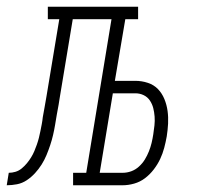

<svg xmlns="http://www.w3.org/2000/svg" viewBox="-76 -550 596 570"><path d="M-56 0 -50 -37Q-40 -37 -30 -40Q-20 -43 -11.5 -50Q-3 -57 4 -65.5Q11 -74 16.5 -83Q22 -92 26 -101.5Q30 -111 33.5 -121Q37 -131 39.5 -141Q42 -151 44 -161Q46 -171 48 -181.5Q50 -192 51 -202Q54 -217 56.5 -232.5Q59 -248 62 -264L100 -493H66V-530H334V-493H296L265 -310H326Q345 -310 363 -304Q381 -298 393 -285.5Q405 -273 412 -256Q419 -239 421.5 -220.5Q424 -202 423 -183Q422 -164 419 -145Q416 -128 411.5 -111Q407 -94 399.5 -78Q392 -62 380.5 -47Q369 -32 354.5 -21Q340 -10 322.5 -5Q305 0 288 0H141V-37H180L255 -493H140L101 -258Q100 -253 99.5 -248.5Q99 -244 98 -239Q95 -224 92.5 -209Q90 -194 87.5 -179Q85 -164 81.5 -149Q78 -134 73 -119Q68 -104 62 -89.5Q56 -75 47.5 -61.5Q39 -48 28 -36Q17 -24 3.5 -15Q-10 -6 -25.5 -3Q-41 0 -56 0ZM220 -37H288Q301 -37 313.5 -41.5Q326 -46 336.5 -55.5Q347 -65 354 -76.5Q361 -88 366 -100.5Q371 -113 374 -125.5Q377 -138 379 -151Q381 -164 382.5 -177.5Q384 -191 383 -204Q382 -217 379 -229Q376 -241 369 -251.5Q362 -262 350.5 -267.5Q339 -273 326 -273H259Z"/></svg>

Font: Iosevka Slab XLtObl
Style: Regular
Weight: 200
Italic angle: -9°
Monospace: yes
Designer: Belleve Invis
Foundry: Belleve Invis
Version: Version 11.1.1; ttfautohint (v1.8.3)